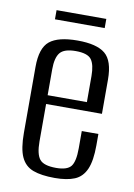

<svg xmlns="http://www.w3.org/2000/svg" viewBox="-73 -649 494 706"><g transform="rotate(10 173.5 -295.5)"><path d="M180.9 8.7Q130.7 8.7 99.9 -2.8Q69.1 -14.3 54.9 -45.2Q40.7 -76 40.7 -135.1V-381.5Q40.7 -451.8 72.5 -477.7Q104.3 -503.6 176.6 -503.6Q248.2 -503.6 279.7 -477.7Q311.2 -451.8 311.2 -381.5V-253.7H102.7V-114.1Q102.7 -66.5 118 -47.5Q133.3 -28.6 179.5 -28.6Q220.9 -28.6 235.1 -46.8Q249.2 -65.1 249.2 -114.1V-178.5H311.2V-136.1Q311.2 -78.2 297.3 -46.6Q283.4 -15 254.7 -3.1Q226.1 8.7 180.9 8.7ZM102.7 -286.5H249.2V-383.7Q249.2 -426.3 235.1 -445.3Q220.9 -464.3 176.6 -464.3Q133.3 -464.3 118 -445.3Q102.7 -426.3 102.7 -383.7ZM80.7 -566V-600.2H266.4V-566Z"/></g></svg>

Font: Alumni Sans Thin
Style: Regular
Weight: 100
Designer: Robert E. Leuschke
Foundry: Robert E. Leuschke
Version: Version 1.018